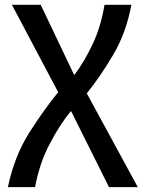

<svg xmlns="http://www.w3.org/2000/svg" viewBox="-20 -559 601 794"><path d="M549.8 214.8Q497.1 118.2 338.9 -172.9Q393.6 -240.2 447.3 -331.1Q501 -420.9 523.4 -539.1Q486.3 -539.1 412.1 -539.1Q397.5 -449.2 363.3 -377Q329.1 -303.7 288.1 -250Q287.1 -250 286.1 -250Q252 -322.3 148.4 -539.1Q118.2 -539.1 29.3 -539.1Q77.1 -449.2 220.7 -177.7Q162.1 -106.4 100.6 -9.8Q39.1 87.9 12.7 214.8Q50.8 214.8 125 214.8Q143.6 115.2 185.5 36.1Q226.6 -43 272.5 -98.6Q272.5 -98.6 274.4 -98.6Q313.5 -20.5 430.7 214.8Q460.9 214.8 549.8 214.8Z"/></svg>

Font: DaxlinePro-Medium
Style: Medium
Weight: 400
Designer: Hans Reichel
Version: Version 7.502; 2006